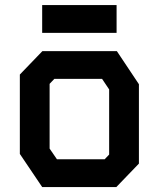

<svg xmlns="http://www.w3.org/2000/svg" viewBox="-20 -754 640 774"><path d="M151 -548 60 -453.5V-133.5L150 0H449L540 -94.5V-414.5L451 -548ZM180 -155V-416L199 -436H391.5L420 -393.5V-131L402 -112H209.5ZM450 -621.5H150V-733.5H450Z"/></svg>

Font: Kode Mono
Style: Regular
Weight: 400
Monospace: yes
Designer: Isa Ozler
Foundry: Kadena LLC
Version: Version 1.000;gftools[0.9.28]